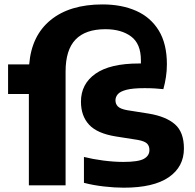

<svg xmlns="http://www.w3.org/2000/svg" viewBox="-20 -838 880 868"><path d="M16.5 -413V-547H112Q122.5 -677 209 -747.5Q295.5 -818 443.5 -818Q530 -818 595.5 -789Q661 -760 697.8 -700Q734.5 -640 734.5 -547.5Q734.5 -517.5 730.2 -489.8Q726 -462 718.5 -435Q700.5 -437 680 -438.2Q659.5 -439.5 634 -439.5Q580 -439.5 551.5 -432Q523 -424.5 512.5 -412Q502 -399.5 502 -384.5Q502 -367.5 513.2 -356.5Q524.5 -345.5 554 -340L652 -324.5Q730.5 -311.5 771 -276Q811.5 -240.5 811.5 -166.5Q811.5 -84 743 -36.8Q674.5 10.5 539.5 10.5Q498 10.5 449.8 5Q401.5 -0.5 359.5 -11.5V-128.5Q399 -118.5 447.2 -112.2Q495.5 -106 537.5 -106Q605.5 -106 630.5 -120Q655.5 -134 655.5 -159.5Q655.5 -179 644.2 -189.5Q633 -200 603 -205.5L504.5 -221Q419.5 -234.5 382.8 -274.2Q346 -314 346 -378.5Q346 -458.5 411.8 -504.8Q477.5 -551 608 -551Q612 -551 617 -551Q617 -558 617 -565.5Q617 -640 572.8 -673Q528.5 -706 456.5 -706Q366.5 -706 321.5 -659.2Q276.5 -612.5 276.5 -514.5V0H110.5V-413Z"/></svg>

Font: Encode Sans SemiExpanded SemiExpanded
Style: Bold
Weight: 700
Width: 6
Designer: Multiple Designers
Foundry: Impallari Type
Version: Version 3.000; ttfautohint (v1.8.3) -l 8 -r 50 -G 200 -x 14 